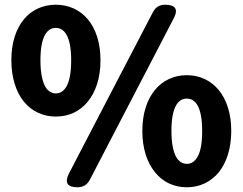

<svg xmlns="http://www.w3.org/2000/svg" viewBox="-20 -778 1026 812"><path d="M81 -348C115 -307 162 -285 216 -285C271 -285 318 -307 351 -348C385 -389 405 -449 405 -523C405 -672 325 -758 216 -758C107 -758 28 -672 28 -523C28 -449 48 -389 81 -348ZM262 -414C250 -392 234 -383 216 -383C199 -383 182 -392 170 -414C159 -436 151 -471 151 -523C151 -627 181 -660 216 -660C251 -660 281 -627 281 -523C281 -471 274 -436 262 -414ZM442 -372 272 -45C252 -6 264 14 308 14C332 14 349 3 360 -18L544 -372L714 -699C735 -738 723 -758 678 -758C655 -758 638 -748 627 -727ZM636 -49C669 -8 716 14 770 14C824 14 871 -8 905 -49C938 -90 958 -150 958 -224C958 -373 878 -460 770 -460C662 -460 582 -373 582 -224C582 -150 602 -90 636 -49ZM816 -116C804 -94 788 -85 770 -85C753 -85 736 -94 724 -116C713 -137 705 -172 705 -224C705 -329 735 -361 770 -361C805 -361 835 -329 835 -224C835 -172 828 -137 816 -116Z"/></svg>

Font: GenSenRounded2 TW H
Style: Regular
Weight: 900
Version: Version 2.100;PS 2.1;hotconv 16.6.51;makeotf.lib2.5.65220 DE